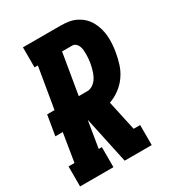

<svg xmlns="http://www.w3.org/2000/svg" viewBox="-188 -841 865 947"><g transform="rotate(-30 244.5 -367.5)"><path d="M-11 0V-114H23L49 -275H7L26 -389H68L107 -621H88V-735H302Q325 -735 347.5 -731.5Q370 -728 390 -718Q410 -708 425.5 -693.5Q441 -679 451.5 -660.5Q462 -642 468.5 -620.5Q475 -599 477 -576.5Q479 -554 477.5 -531Q476 -508 472 -485Q467 -454 457 -422.5Q447 -391 428 -363.5Q409 -336 381.5 -315.5Q354 -295 323 -284L360 -114H397V0H243L186 -266L161 -114H179V0ZM256 -389Q268 -389 279.5 -395Q291 -401 300 -410.5Q309 -420 315 -431.5Q321 -443 325 -454.5Q329 -466 332 -478Q335 -490 337 -502Q339 -514 340 -526Q341 -538 341 -550Q341 -562 340 -573.5Q339 -585 335 -595.5Q331 -606 322.5 -613.5Q314 -621 302 -621H245L206 -389Z"/></g></svg>

Font: Iosevka Slab Heavy
Style: Italic
Weight: 900
Italic angle: -9°
Monospace: yes
Designer: Belleve Invis
Foundry: Belleve Invis
Version: Version 11.1.0; ttfautohint (v1.8.3)